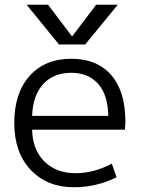

<svg xmlns="http://www.w3.org/2000/svg" viewBox="-20 -777 592 807"><path d="M92 -757H182L282 -625H284L384 -757H475L338 -590H228ZM115 -232Q117 -147 167 -98Q217 -49 297 -49Q374 -49 450 -89L470 -32Q386 10 290 10Q178 10 109 -63Q40 -136 40 -260Q40 -386 104.5 -458Q169 -530 280 -530Q388 -530 447.5 -461.5Q507 -393 507 -265Q507 -252 505 -232ZM115 -290H435Q434 -377 393 -424Q352 -471 280 -471Q205 -471 161.5 -423.5Q118 -376 115 -290Z"/></svg>

Font: M PLUS 1p
Style: Regular
Weight: 400
Version: Version 1.062